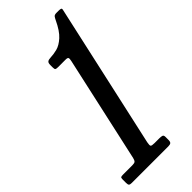

<svg xmlns="http://www.w3.org/2000/svg" viewBox="-270 -832 874 874"><g transform="rotate(-45 167.0 -395.0)"><path d="M-16 -19V-40Q-16 -51 -12.5 -53Q-9 -55 2 -55H61Q74.5 -55 79.2 -59.2Q84 -63.5 87 -76L200 -586.5Q203 -600 201 -605Q199 -610 186 -610H137.5Q126.5 -610 123 -612.5Q119.5 -615 119.5 -627V-642Q119.5 -655.5 125.5 -660Q131.5 -664.5 145.5 -665Q164 -665.5 187 -671.2Q210 -677 234.5 -699Q259 -721 281.5 -769Q285.5 -777.5 290 -783.8Q294.5 -790 307 -790H321Q330.5 -790 335.2 -788.2Q340 -786.5 337.5 -777L183 -81Q179.5 -63.5 182.8 -59.2Q186 -55 204 -55H235Q245 -55 252 -53Q259 -51 259 -40V-20Q259 -8 254 -4Q249 0 237.5 0H2Q-9 0 -12.5 -3.8Q-16 -7.5 -16 -19Z"/></g></svg>

Font: Besley* Condensed
Style: Italic
Weight: 400
Width: 3
Italic angle: -13°
Designer: Owen Earl
Foundry: indestructible type*
Version: Version 3.000; ttfautohint (v1.8.3)